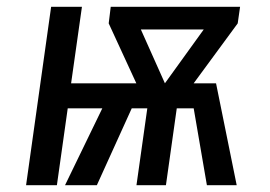

<svg xmlns="http://www.w3.org/2000/svg" viewBox="-20 -547 796 567"><path d="M266 0H172L318 -301H618L679 0H591L552 -227H502L470 0H383L415 -227H369ZM148 0H57L131 -527H222L190 -301H347L337 -227H180ZM513 -248H407L301 -478L307 -527H366L467 -301L630 -527H689L682 -478ZM635 -460H349L359 -527H644Z"/></svg>

Font: Fira Sans Variable
Style: Italic
Weight: 397
Italic angle: -8°
Designer: Carrois Corporate & Edenspiekermann AG
Foundry: Carrois Corporate GbR & Edenspiekermann AG
Version: Version 4.202